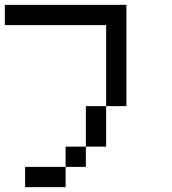

<svg xmlns="http://www.w3.org/2000/svg" viewBox="-20 -770 707 790"><path d="M0 -666.7V-750H500V-333.3H416.7V-666.7ZM83.3 0V-83.3H250V0ZM250 -83.3V-166.7H333.3V-83.3ZM333.3 -166.7V-333.3H416.7V-166.7Z"/></svg>

Font: Galmuri11 Condensed
Style: Regular
Weight: 400
Width: 3
Designer: Lee Minseo (quiple)
Version: Version 2.399;hotconv 1.1.1;makeotfexe 2.6.0 DEVELOPMENT